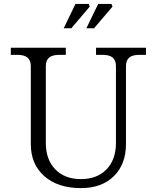

<svg xmlns="http://www.w3.org/2000/svg" viewBox="-20 -944 800 980"><path d="M393.1 16.1Q275.4 16.1 206.3 -44.7Q137.2 -105.5 137.2 -209V-606Q137.2 -636.2 120.4 -650.1Q103.5 -664.1 67.9 -664.1H35.2V-700.2H315.9V-664.1H283.2Q247.6 -664.1 230.7 -650.1Q213.9 -636.2 213.9 -606V-214.8Q213.9 -129.4 262.2 -79.6Q310.5 -29.8 393.1 -29.8Q475.6 -29.8 523.7 -79.6Q571.8 -129.4 571.8 -214.8V-606Q571.8 -636.2 555.2 -650.1Q538.6 -664.1 502.9 -664.1H470.2V-700.2H725.1V-664.1H691.9Q656.2 -664.1 639.6 -650.1Q623 -636.2 623 -606V-209Q623 -105.5 561 -44.7Q499 16.1 393.1 16.1ZM305.2 -799.8 365.2 -923.8H433.1L438 -910.2L344.2 -799.8ZM420.9 -799.8 481 -923.8H548.8L554.2 -910.2L460 -799.8Z"/></svg>

Font: LT Superior Serif
Style: Regular
Weight: 400
Designer: Daniel Lyons
Foundry: LyonsType
Version: Version 2.120;FEAKit 1.0